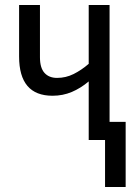

<svg xmlns="http://www.w3.org/2000/svg" viewBox="-20 -557 535 764"><path d="M416 -537V-72H480V187H398V0H333V-233Q301 -206 265.5 -191Q230 -176 189 -176Q56 -176 56 -332V-537H139V-329Q139 -287 157 -267Q175 -247 207 -247Q242 -247 273 -262.5Q304 -278 333 -303V-537Z"/></svg>

Font: Avrile Sans Condensed
Style: Regular
Weight: 400
Width: 3
Designer: Monotype Design Team
Foundry: Monotype Imaging Inc.
Version: Version 2.001;September 10, 2019;FontCreator 11.5.0.2425 64-